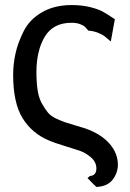

<svg xmlns="http://www.w3.org/2000/svg" viewBox="-20 -566 512 759"><path d="M32 -270Q32 -313 41.5 -355.5Q51 -398 74 -443.5Q97 -489 146 -517.5Q195 -546 263 -546Q304 -546 336 -538Q368 -530 385.5 -520.5Q403 -511 434 -490L418 -402Q401 -417 393 -423Q385 -429 368.5 -436Q352 -443 330 -445V-444Q320 -456 314.5 -461Q309 -466 295.5 -471Q282 -476 263 -476Q190 -476 157 -421Q124 -366 124 -280Q124 -239 129 -208Q134 -177 146 -156Q158 -135 169.5 -121Q181 -107 201.5 -97.5Q222 -88 236.5 -83Q251 -78 277 -70.5Q303 -63 318 -58Q380 -36 413 2Q446 40 446 85Q446 117 425.5 144Q405 171 361 173Q343 156 326 138L335 130Q361 128 361 100Q361 75 340 56.5Q319 38 294 29.5Q269 21 231 9.5Q193 -2 175 -10Q107 -38 69.5 -98.5Q32 -159 32 -270Z"/></svg>

Font: Coval
Style: Medium
Weight: 500
Foundry: Context Ltd
Version: Version 001.000